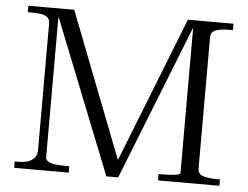

<svg xmlns="http://www.w3.org/2000/svg" viewBox="-51 -773 1081 838"><g transform="rotate(5 489.5 -354.0)"><path d="M40 0V-28H58Q81 -28 98.5 -34Q116 -40 126.5 -53Q137 -66 137 -88V-642Q137 -659 126.5 -667.5Q116 -676 98 -679Q80 -682 57 -682H40V-710H241L496 -53H480L739 -710H939V-682H923Q888 -682 865 -674.5Q842 -667 842 -642V-68Q842 -43 865 -35.5Q888 -28 923 -28H939V0H670V-28H686Q705 -28 723 -29Q741 -30 753 -33Q765 -36 765 -40V-703L774 -701L496 2H444L165 -700L175 -701V-57Q175 -47 186.5 -40Q198 -33 217 -30.5Q236 -28 256 -28H279V0Z"/></g></svg>

Font: Roboto Serif 120pt Expanded Light
Style: Regular
Weight: 300
Width: 7
Designer: Greg Gazdowicz
Foundry: Commercial Type
Version: Version 1.008